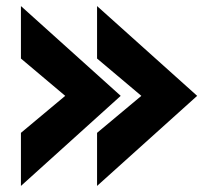

<svg xmlns="http://www.w3.org/2000/svg" viewBox="-20 -548 690 633"><path d="M300 -110V65L630 -232L300 -528V-355L446 -232ZM49 -110V65L378 -232L49 -528V-355L195 -232Z"/></svg>

Font: LINE Seed JP_OTF ExtraBold
Style: Regular
Weight: 800
Designer: LY Corporation & Fontrix & Fontworks
Version: Version 1.013